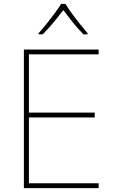

<svg xmlns="http://www.w3.org/2000/svg" viewBox="-20 -969 590 989"><path d="M488 0H103V-714H488V-689H129V-389H468V-364H129V-25H488ZM317 -949Q329 -929 349 -901.5Q369 -874 391 -846.5Q413 -819 431 -798V-792H410Q382 -820 354.5 -854.5Q327 -889 306 -917Q285 -889 256.5 -854.5Q228 -820 200 -792H179V-798Q198 -819 220 -846.5Q242 -874 262.5 -901.5Q283 -929 295 -949Z"/></svg>

Font: Noto Sans Khmer UI Thin
Style: Regular
Weight: 100
Designer: Danh Hong and the Monotype Design Team
Foundry: Monotype Imaging Inc.
Version: Version 2.002; ttfautohint (v1.8.4.7-5d5b)